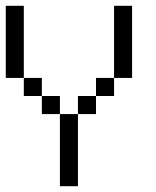

<svg xmlns="http://www.w3.org/2000/svg" viewBox="-20 -645 540 665"><path d="M187.5 -250Q187.5 -250 187.5 0H250Q250 0 250 -250ZM187.5 -250V-312.5H125V-250ZM250 -250H312.5V-312.5H250ZM125 -312.5V-375H62.5V-312.5ZM312.5 -312.5H375V-375H312.5ZM62.5 -375Q62.5 -375 62.5 -625H0Q0 -625 0 -375ZM375 -375H437.5Q437.5 -375 437.5 -625H375Q375 -625 375 -375Z"/></svg>

Font: CalcUnifontExMono
Style: Regular
Weight: 500
Version: Version 15.0.06